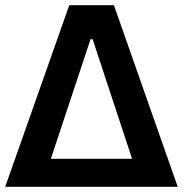

<svg xmlns="http://www.w3.org/2000/svg" viewBox="-22 -720 705 740"><path d="M-2 0H663L417 -700H245ZM174 -108 327 -569H335L487 -108Z"/></svg>

Font: Fixel Display SemiBold
Style: Regular
Weight: 600
Designer: AlfaBravo + MacPaw
Foundry: Kyrylo Tkachov, Marchela Mozhyna, Serhii Makarenko, Maria Weinstein, Zakhar Kryvoshyya
Version: Version 1.211